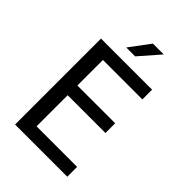

<svg xmlns="http://www.w3.org/2000/svg" viewBox="-227 -862 955 955"><g transform="rotate(45 250.0 -385.0)"><path d="M66.4 -604.5H425.8V-536.1H148.4V-356.4H414.1V-288.1H148.4V-69.3H433.6V0H66.4ZM266.6 -769.5H342.8L249 -662.1H186.5Z"/></g></svg>

Font: BabelStone Irk Bitig Colour
Style: Regular
Weight: 400
Designer: Andrew West
Foundry: BabelStone
Version: Version 1.03 June 7, 2023